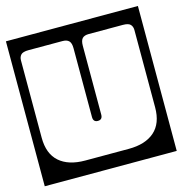

<svg xmlns="http://www.w3.org/2000/svg" viewBox="-116 -694 762 801"><g transform="rotate(-15 265.0 -293.0)"><path d="M-20 -606H550V20H-20ZM61 -546Q37 -546 28.5 -536.8Q20 -527.5 20 -513V-179Q20 -109.5 59.5 -74.8Q99 -40 171 -40H359Q431 -40 470.5 -74.8Q510 -109.5 510 -179V-513Q510 -527.5 501.5 -536.8Q493 -546 469 -546H322Q302.5 -546 293.8 -536.8Q285 -527.5 285 -505V-208Q285 -186 265 -186Q245 -186 245 -208V-505Q245 -527.5 236 -536.8Q227 -546 208 -546Z"/></g></svg>

Font: Honk Rounded
Style: Regular
Weight: 400
Designer: Noopur Datye & Yesha Goshar
Foundry: Ek Type
Version: Version 1.000